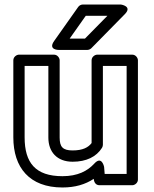

<svg xmlns="http://www.w3.org/2000/svg" viewBox="-20 -795 680 850"><path d="M301.6 -79C362.1 -79 406.9 -100.9 431.7 -140.8C434.2 -144.8 435.5 -150.4 435.5 -154V-503H540.6V-25H443.4L440.9 -56C440.9 -56 431 -107.4 397.6 -70.9C367.6 -38.2 324.3 -15 256.5 -15C136.9 -15 89 -74.4 89 -187V-503H194.1V-186C194.1 -122.4 232.4 -79 301.6 -79ZM420.4 25H565.6C576.3 25 590.6 15.1 590.6 0V-528C590.6 -538.7 580.7 -553 565.6 -553H410.5C399.8 -553 385.5 -543.1 385.5 -528V-161.7C371.4 -142.9 347.1 -129 301.6 -129C257.6 -129 244.1 -145 244.1 -186V-528C244.1 -538.7 234.2 -553 219.1 -553H64C53.3 -553 39 -543.1 39 -528V-187C39 -53.4 110.3 35 256.5 35C313 35 357.8 21.3 395 -3.3C396.3 12.4 404.2 25 420.4 25ZM359.6 -725H455.4L356 -624H288.3ZM346.7 -775C339.6 -775 331.1 -771.2 326.3 -764.4L219.6 -613.4C191.4 -573.5 240 -574 240 -574H366.5C372.1 -574 379.5 -576.6 384.3 -581.5L532.8 -732.5C567.6 -767.8 515 -775 515 -775Z"/></svg>

Font: Asimov
Style: WidOu
Weight: 500
Designer: Google
Version: Version 2.000980; 2014